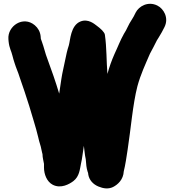

<svg xmlns="http://www.w3.org/2000/svg" viewBox="-20 -796 936 1030"><path d="M216 83.1V103C216 138.1 231 178.7 263 195.2C307.2 218 353.2 191 373.7 175.4C406.5 150.3 408.4 110.7 414.3 82.8C420.6 58.4 425.2 12.9 429.9 -13.8C433.2 7.8 434.2 33 440.1 58.5C441.7 83.2 443.6 105.9 450.3 125.9C451.1 128.5 453 131.4 453 135C453 135.9 453.1 137.6 453.3 138.9C458.1 169.5 478.8 192.4 507.8 204.5C534.4 215.7 561.4 219.2 586 207.5C612.3 194.3 641.7 167.2 643.9 123.4C652.8 88 658.9 45 664.7 6.8C681.3 -99.5 692.2 -236.8 717.2 -333.6C734.5 -397.3 759.7 -450.4 784.5 -508.1C797.7 -532.3 808.7 -553.5 821.8 -579.8L831.1 -594.6C843 -613.1 853.3 -632.7 862.4 -650.8C887 -700.2 858.4 -749.4 823.5 -766.5C774.4 -790.5 725.1 -763.1 707.6 -728.2C700.8 -714.4 694.4 -701 687.5 -691.4C668.6 -664 659.9 -636.4 646.5 -617.3C646.2 -616.9 645.6 -615.9 645.2 -615.3C624 -577.6 612.6 -544.8 594.3 -506.5C578.3 -470.4 566.8 -437.6 556.3 -399.4C550.6 -467.9 552.8 -539.3 542.7 -609.5C542.3 -613 540.2 -618.3 537.3 -621.8L527.5 -633.9C517.7 -643.5 510.2 -649.8 498.8 -658.2C487.7 -666.3 453.2 -697.6 411.6 -680.7C358.4 -659.1 357.5 -580.8 349.2 -552.6C340.7 -527 334.9 -501.2 328.5 -468.7C321.7 -432.3 315 -411.1 309.3 -372.9C304.9 -346.5 301.2 -320.6 297.5 -293.8C278.8 -356.5 256 -421.2 234.3 -480.1C223.3 -506.8 215.8 -543.3 203.6 -575.4C201 -582.8 199 -587.9 199 -588.1C199 -588.6 199 -589.4 198.9 -590.1L197.9 -602.5C195.1 -626.1 184.2 -645.7 166.6 -660.6C104.1 -713.5 19.5 -656.3 25.1 -586L26.1 -573.7C30.1 -536.1 41.1 -522.2 46.5 -498.2C49.2 -485.6 53.9 -471.9 58.1 -458.1C67 -429.2 77.4 -408.4 85.2 -382.3C102 -333.9 121.6 -277.1 137 -226.9C153.3 -170 171.4 -117 184.6 -61.5C192.1 -26.7 198.3 -16.6 202.1 6C204.2 19.1 207.8 28.2 208 31C208.1 49.3 213.3 67.1 216 83.1Z"/></svg>

Font: Smoothie
Style: Bd
Weight: 700
Foundry: Cannot Into Space Fonts
Version: Version 0.8